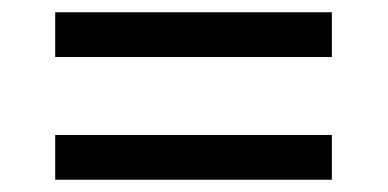

<svg xmlns="http://www.w3.org/2000/svg" viewBox="-20 -479 632 313"><path d="M70 -459H521V-386H70ZM70 -259H521V-186H70Z"/></svg>

Font: hexuhindi05
Style: Book
Weight: 400
Designer: Jelle Bosma - Monotype Design Team
Foundry: Monotype Imaging Inc.
Version: Version 2.003